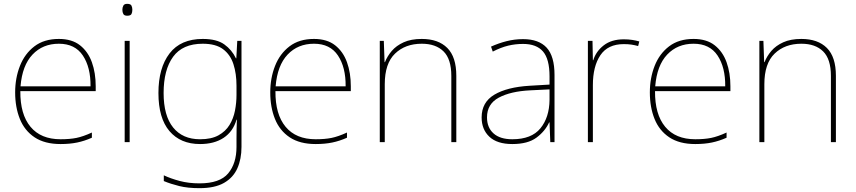

<svg xmlns="http://www.w3.org/2000/svg" viewBox="-20 -741 4462 1001"><path d="M287 -538Q355 -538 397 -505Q439 -472 459 -416.5Q479 -361 479 -291V-266H86Q85 -145 139 -80Q193 -15 296 -15Q344 -15 378.5 -22Q413 -29 459 -50V-23Q421 -6 382.5 2Q344 10 296 10Q213 10 160.5 -25Q108 -60 83.5 -121Q59 -182 59 -259Q59 -334 84 -397.5Q109 -461 159.5 -499.5Q210 -538 287 -538ZM287 -513Q203 -513 149.5 -456.5Q96 -400 87 -291H452Q453 -390 412 -451.5Q371 -513 287 -513Z M643 -721Q661 -721 665.5 -711.5Q670 -702 670 -690Q670 -677 665.5 -668Q661 -659 643 -659Q628 -659 623 -668Q618 -677 618 -690Q618 -702 623 -711.5Q628 -721 643 -721ZM656 -528V0H630V-528Z M1037 -538Q1110 -538 1149.5 -509.5Q1189 -481 1210 -437H1212L1217 -528H1239V25Q1239 88 1217.5 136.5Q1196 185 1148 212.5Q1100 240 1020 240Q959 240 914.5 229Q870 218 834 203V173Q870 190 917 202.5Q964 215 1020 215Q1126 215 1169.5 163Q1213 111 1213 25V-17Q1213 -46 1213.5 -67Q1214 -88 1215 -117H1213Q1195 -55 1146 -22.5Q1097 10 1023 10Q921 10 863.5 -57.5Q806 -125 806 -256Q806 -387 864 -462.5Q922 -538 1037 -538ZM1037 -513Q932 -513 882.5 -445Q833 -377 833 -256Q833 -138 882.5 -76.5Q932 -15 1023 -15Q1082 -15 1119 -35.5Q1156 -56 1176.5 -89.5Q1197 -123 1205 -164Q1213 -205 1213 -246V-294Q1213 -357 1197 -406.5Q1181 -456 1143 -484.5Q1105 -513 1037 -513Z M1617 -538Q1685 -538 1727 -505Q1769 -472 1789 -416.5Q1809 -361 1809 -291V-266H1416Q1415 -145 1469 -80Q1523 -15 1626 -15Q1674 -15 1708.5 -22Q1743 -29 1789 -50V-23Q1751 -6 1712.5 2Q1674 10 1626 10Q1543 10 1490.5 -25Q1438 -60 1413.5 -121Q1389 -182 1389 -259Q1389 -334 1414 -397.5Q1439 -461 1489.5 -499.5Q1540 -538 1617 -538ZM1617 -513Q1533 -513 1479.5 -456.5Q1426 -400 1417 -291H1782Q1783 -390 1742 -451.5Q1701 -513 1617 -513Z M2179 -538Q2265 -538 2312 -491Q2359 -444 2359 -346V0H2333V-345Q2333 -433 2292.5 -473Q2252 -513 2179 -513Q2093 -513 2039.5 -461.5Q1986 -410 1986 -302V0H1960V-528H1981L1985 -417H1987Q1999 -448 2022.5 -475.5Q2046 -503 2084.5 -520.5Q2123 -538 2179 -538Z M2707 -537Q2789 -537 2830 -492.5Q2871 -448 2871 -350V0H2849L2845 -103H2843Q2822 -57 2777 -23.5Q2732 10 2651 10Q2572 10 2531.5 -28Q2491 -66 2491 -129Q2491 -208 2557.5 -247.5Q2624 -287 2742 -294L2845 -300V-343Q2845 -433 2811 -472.5Q2777 -512 2707 -512Q2667 -512 2629.5 -503Q2592 -494 2549 -472L2540 -498Q2580 -516 2621.5 -526.5Q2663 -537 2707 -537ZM2744 -270Q2642 -265 2580.5 -232Q2519 -199 2519 -129Q2519 -76 2553 -45.5Q2587 -15 2651 -15Q2751 -15 2797.5 -72Q2844 -129 2845 -220V-275Z M3232 -536Q3256 -536 3275.5 -533Q3295 -530 3313 -525L3307 -501Q3288 -506 3271.5 -508.5Q3255 -511 3232 -511Q3149 -511 3110 -453Q3071 -395 3071 -297V0H3045V-528H3069L3071 -427H3073Q3087 -473 3127.5 -504.5Q3168 -536 3232 -536Z M3596 -538Q3664 -538 3706 -505Q3748 -472 3768 -416.5Q3788 -361 3788 -291V-266H3395Q3394 -145 3448 -80Q3502 -15 3605 -15Q3653 -15 3687.5 -22Q3722 -29 3768 -50V-23Q3730 -6 3691.5 2Q3653 10 3605 10Q3522 10 3469.5 -25Q3417 -60 3392.5 -121Q3368 -182 3368 -259Q3368 -334 3393 -397.5Q3418 -461 3468.5 -499.5Q3519 -538 3596 -538ZM3596 -513Q3512 -513 3458.5 -456.5Q3405 -400 3396 -291H3761Q3762 -390 3721 -451.5Q3680 -513 3596 -513Z M4158 -538Q4244 -538 4291 -491Q4338 -444 4338 -346V0H4312V-345Q4312 -433 4271.5 -473Q4231 -513 4158 -513Q4072 -513 4018.5 -461.5Q3965 -410 3965 -302V0H3939V-528H3960L3964 -417H3966Q3978 -448 4001.5 -475.5Q4025 -503 4063.5 -520.5Q4102 -538 4158 -538Z"/></svg>

Font: Noto Sans Bengali UI Thin
Style: Regular
Weight: 100
Designer: Jelle Bosma - Monotype Design Team
Foundry: Monotype Imaging Inc.
Version: Version 2.003; ttfautohint (v1.8.4.7-5d5b)